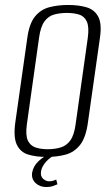

<svg xmlns="http://www.w3.org/2000/svg" viewBox="-20 -619 449 772"><path d="M167 12Q125 12 93.5 2.5Q62 -7 47.5 -37.5Q33 -68 42 -130L90 -468Q98 -525 121 -553Q144 -581 178.5 -590Q213 -599 254 -599Q297 -599 328.5 -589.5Q360 -580 375 -552Q390 -524 382 -468L334 -130Q326 -67 302.5 -37Q279 -7 244.5 2.5Q210 12 167 12ZM172 -19Q200 -19 223.5 -26Q247 -33 262.5 -54Q278 -75 284 -119L333 -467Q339 -511 329 -532.5Q319 -554 298 -560.5Q277 -567 249 -567Q221 -567 197.5 -560.5Q174 -554 158.5 -532.5Q143 -511 137 -467L88 -119Q82 -75 92 -54Q102 -33 123 -26Q144 -19 172 -19ZM166 133Q140 133 123 117Q106 101 109 76Q114 48 136 28Q158 8 181 0H209Q181 13 164.5 32Q148 51 145 70Q142 90 153.5 100Q165 110 178 110Q187 110 194.5 107.5Q202 105 206 103L211 122Q204 125 193 129Q182 133 166 133Z"/></svg>

Font: Alumni Sans Light
Style: Italic
Weight: 300
Italic angle: -8°
Version: Version 1.016